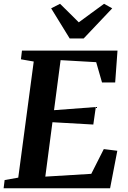

<svg xmlns="http://www.w3.org/2000/svg" viewBox="-26 -1016 689 1036"><path d="M-6.5 0 -1 -44.5 72.5 -57.5 156 -684 87 -696 92.5 -743H608L595.5 -571H524.5L493 -680.5L301 -691.5L265.5 -421.5L491 -438.5L477.5 -344L257 -356.5L218.5 -63L466.5 -78L534 -211.5L607 -202.5L568 0ZM350 -808.5 250 -971 298 -995.5Q323.5 -970.5 348.8 -945.5Q374 -920.5 399 -895.5Q432.5 -920.5 467 -945.5Q501.5 -970.5 535.5 -995.5L579.5 -971L425.5 -808.5Z"/></svg>

Font: Merriweather 28pt
Style: Bold Italic
Weight: 700
Italic angle: -7.8°
Version: Version 2.101